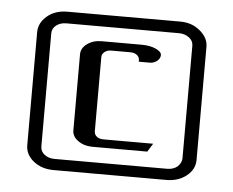

<svg xmlns="http://www.w3.org/2000/svg" viewBox="-40 -483 643 529"><g transform="rotate(5 282.0 -219.0)"><path d="M47.9 -62V-375Q47.9 -399.9 69.8 -418.9Q91.8 -438 126 -438H438Q470.7 -438 493.2 -418.9Q516.1 -399.9 516.1 -375V-62Q516.1 -36.1 493.7 -18.1Q471.2 0 438 0H126Q92.8 0 70.3 -18.1Q47.9 -36.1 47.9 -62ZM86.9 -62Q86.9 -48.3 98.1 -39.6Q109.4 -30.8 126 -30.8H438Q454.1 -30.8 465.8 -40Q477.1 -51.3 477.1 -63V-375Q477.1 -388.2 465.3 -397Q453.6 -405.8 438 -405.8H126Q109.4 -405.8 98.1 -397Q86.9 -388.2 86.9 -375ZM170.9 -113.8V-324.2Q170.9 -341.3 187 -353Q203.6 -365.2 227.1 -365.2H337.9Q360.8 -365.2 377 -357.9Q393.1 -350.6 393.1 -341.3Q393.1 -332.5 384.8 -325.2Q376 -317.9 363.8 -317.9H334V-321.8Q334 -330.6 326.7 -336.4Q319.8 -341.8 308.1 -341.8H255.9Q244.6 -341.8 237.3 -335.9Q230 -330.1 230 -321.8V-116.2Q230 -107.4 237.3 -101.6Q244.1 -96.2 255.9 -96.2H393.1L378.9 -73.2H227.1Q204.1 -73.2 187.5 -85Q170.9 -96.7 170.9 -113.8Z"/></g></svg>

Font: Hhenum
Style: Regular
Weight: 400
Designer: T. Christopher White
Version: Version 1.0